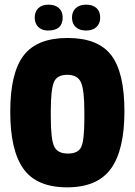

<svg xmlns="http://www.w3.org/2000/svg" viewBox="-20 -794 578 824"><path d="M81.5 -556Q139 -631 270 -631Q401 -631 457.5 -557Q514 -483 514 -316.5Q514 -150 456 -70Q398 10 268 10Q138 10 81 -69Q24 -148 24 -314.5Q24 -481 81.5 -556ZM198 -317V-293Q198 -196 212.5 -165.5Q227 -135 271.5 -135Q316 -135 329 -164Q342 -193 342 -284V-316Q342 -408 327.5 -440.5Q313 -473 268.5 -473Q224 -473 211 -440.5Q198 -408 198 -317ZM249 -719Q249 -663 186 -663Q160 -663 144.5 -678Q129 -693 129 -718.5Q129 -744 144.5 -759Q160 -774 188 -774Q216 -774 232.5 -759.5Q249 -745 249 -719ZM349.5 -663Q321 -663 305 -678Q289 -693 289 -718.5Q289 -744 305 -759Q321 -774 349.5 -774Q378 -774 394 -759.5Q410 -745 410 -719Q410 -693 394 -678Q378 -663 349.5 -663Z"/></svg>

Font: Passion One
Style: Regular
Weight: 400
Designer: Alejandro Lo Celso
Foundry: Fontstage
Version: Version 1.002